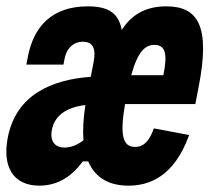

<svg xmlns="http://www.w3.org/2000/svg" viewBox="-28 -573 668 605"><path d="M248.5 -553C134.5 -553 78 -488 60 -395L55 -369.5H172L175.5 -388C181.5 -420 203 -442 234.5 -441.5C263.5 -441 275.5 -421.5 267 -377.5L258 -331C137 -322 23 -276 -3.5 -139.5C-21 -49.5 12 12 96 12C156 12 200 -19.5 233 -64.5H250C273 -10 319 12 377 12C443 12 521 -17 568 -147.5L457 -168.5C442 -127.5 424.5 -110 397.5 -110C359 -110 349 -146.5 366 -245H587.5L598 -299.5C635.5 -491 596 -553 496 -553C438.5 -553 390 -532.5 355.5 -478.5C346 -534 310.5 -553 248.5 -553ZM135.5 -164C144 -208.5 181 -235 241 -242C234.5 -199 232.5 -162 235 -131C214.5 -115 193 -108 175.5 -108C145 -108 128.5 -128 135.5 -164ZM385.5 -336C406.5 -412 430 -431.5 458.5 -431.5C495 -431.5 499.5 -400.5 487 -337.5L486.5 -336Z"/></svg>

Font: Monaspace Neon ExtraBold
Style: Italic
Weight: 800
Italic angle: -11°
Designer: Riley Cran & the Lettermatic Team
Foundry: Lettermatic
Version: Version 1.200 (Monaspace Neon)